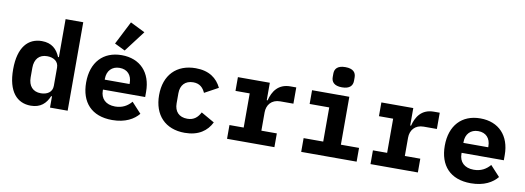

<svg xmlns="http://www.w3.org/2000/svg" viewBox="-62 -1189 4326 1582"><g transform="rotate(10 2100.5 -397.5)"><path d="M393.1 0H540.8V-740.1H393.1V-421.9H386C360.1 -484 316.1 -528.1 233 -528.1C119 -528.1 39.1 -445 39.1 -258.2C39.1 -71 119 12.1 233 12.1C316.1 12.1 360.1 -32 386 -94.1H393.1ZM192.8 -218V-297.9C192.8 -370 230.8 -413 296.9 -413C349.1 -413 393.1 -388.1 393.1 -334.2V-182.2C393.1 -127.8 349.1 -103 296.9 -103C230.8 -103 192.8 -146 192.8 -218Z M914.1 12.1C1025.2 12.1 1095.2 -29.8 1135.3 -78.8L1055 -165.8C1023.1 -127.8 980.1 -101.9 919 -101.9C840.2 -101.9 797.2 -147 797.2 -213.1V-221.9H1150.2V-266C1150.2 -426.8 1055 -528.1 901.3 -528.1C746.1 -528.1 650.2 -425.1 650.2 -256C650.2 -90.9 741.1 12.1 914.1 12.1ZM797.2 -305V-312.9C797.2 -378.9 838.1 -421.9 902 -421.9C966.3 -421.9 1005 -380 1005 -312.9V-305ZM829.2 -612.9 917.3 -570 1051.1 -746.1 928.3 -807.2Z M1521.3 12.1C1636.4 12.1 1706.3 -39.1 1743.3 -114L1631.4 -177.9C1609.4 -136 1579.2 -105.8 1522.4 -105.8C1452.4 -105.8 1414.4 -148.1 1414.4 -215.9V-300.1C1414.4 -367.9 1453.1 -410.2 1520.2 -410.2C1575.3 -410.2 1603.3 -380 1621.4 -339.8L1735.4 -402C1699.2 -476.9 1633.2 -528.1 1520.2 -528.1C1359.4 -528.1 1260.3 -425.1 1260.3 -258.2C1260.3 -90.9 1358.3 12.1 1521.3 12.1Z M1874.3 0H2270.6V-115.1H2141.3V-268.1C2141.3 -329.9 2179.3 -380 2252.5 -380H2362.6V-516H2313.6C2211.3 -516 2167.3 -446 2148.4 -370H2141.3V-516H1874.3V-400.9H1993.3V-115.1H1874.3Z M2732.6 -582C2798.7 -582 2821.7 -612.9 2821.7 -652V-681.1C2821.7 -720.9 2798.7 -751.1 2732.6 -751.1C2666.5 -751.1 2643.5 -720.9 2643.5 -681.1V-652C2643.5 -612.9 2666.5 -582 2732.6 -582ZM2494.7 0H2958.5V-115.1H2806.5V-516H2494.7V-400.9H2658.7V-115.1H2494.7Z M3074.6 0H3470.9V-115.1H3341.6V-268.1C3341.6 -329.9 3379.6 -380 3452.8 -380H3562.9V-516H3513.8C3411.6 -516 3367.5 -446 3348.7 -370H3341.6V-516H3074.6V-400.9H3193.5V-115.1H3074.6Z M3914.8 12.1C4025.9 12.1 4095.9 -29.8 4136 -78.8L4055.8 -165.8C4023.8 -127.8 3980.8 -101.9 3919.7 -101.9C3840.9 -101.9 3797.9 -147 3797.9 -213.1V-221.9H4150.9V-266C4150.9 -426.8 4055.8 -528.1 3902 -528.1C3746.8 -528.1 3650.9 -425.1 3650.9 -256C3650.9 -90.9 3741.8 12.1 3914.8 12.1ZM3797.9 -305V-312.9C3797.9 -378.9 3838.8 -421.9 3902.7 -421.9C3967 -421.9 4005.7 -380 4005.7 -312.9V-305Z"/></g></svg>

Font: Margiela Mono Bold
Style: Regular
Weight: 700
Designer: Mike Abbink, Paul van der Laan, Pieter van Rosmalen
Foundry: Bold Monday
Version: Version 2.003 2021